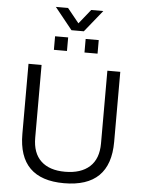

<svg xmlns="http://www.w3.org/2000/svg" viewBox="-66 -1094 867 1157"><g transform="rotate(5 367.5 -515.0)"><path d="M224.1 -1042H297.9L368.2 -955.1L438 -1042H511.2L404.8 -910.2H330.1ZM234.9 -783.2V-865.2H314V-783.2ZM419.9 -783.2V-865.2H499V-783.2ZM365.2 12.2Q89.8 12.2 89.8 -262.2V-686H168.9V-246.1Q168.9 -152.8 220 -105Q271 -57.1 365.2 -57.1Q461.4 -57.1 514.2 -105Q566.9 -152.8 566.9 -246.1V-686H645V-262.2Q645 12.2 365.2 12.2Z"/></g></svg>

Font: Archivo Light
Style: Regular
Weight: 300
Designer: Hector Gatti
Foundry: Omnibus-Type
Version: Version 2.001